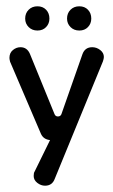

<svg xmlns="http://www.w3.org/2000/svg" viewBox="-20 -445 360 610"><path d="M10 -261Q10 -277 21 -286Q32 -295 45 -295Q66 -295 75 -274L153 -83Q156 -75 164 -75Q172 -75 175 -82L242 -273Q250 -295 273 -295Q287 -295 298.5 -286Q310 -277 310 -264Q310 -259 307 -250L154 123Q146 145 123 145Q110 145 98.5 136Q87 127 87 114Q87 104 90 100L139 0Q118 -2 110 -20L12 -249Q10 -257 10 -261ZM99 -348Q82 -348 71 -359Q60 -370 60 -386Q60 -403 71 -414Q82 -425 99 -425Q116 -425 126.5 -414Q137 -403 137 -386Q137 -370 126.5 -359Q116 -348 99 -348ZM232 -348Q215 -348 204 -359Q193 -370 193 -386Q193 -403 204 -414Q215 -425 232 -425Q249 -425 259.5 -414Q270 -403 270 -386Q270 -370 259.5 -359Q249 -348 232 -348Z"/></svg>

Font: Dongle
Style: Regular
Weight: 400
Designer: Yanghee Ryu
Foundry: Yanghee Ryu
Version: Version 2.000